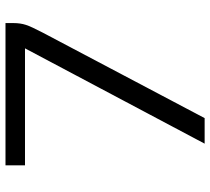

<svg xmlns="http://www.w3.org/2000/svg" viewBox="-53 -722 765 699"><g transform="rotate(-90 329.5 -372.5)"><path d="M595 -735V-706Q595 -681 588.5 -661Q582 -641 560 -599L249 -10H156L503 -664H77V-735Z"/></g></svg>

Font: Kakao Big Sans
Style: Regular
Weight: 400
Designer: Park Young-rak; Lee Sang-min; Kim Jung-jin; Min Bon; Park Min-gyu;
Foundry: Kakao Corporation
Version: Version 2.003